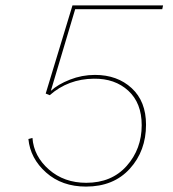

<svg xmlns="http://www.w3.org/2000/svg" viewBox="-20 -680 640 710"><path d="M298 10Q209 10 150.5 -42Q92 -94 85 -166L100 -170Q105 -102 161 -53Q217 -4 299 -4Q393 -4 448.5 -66.5Q504 -129 504 -217Q504 -299 454.5 -344.5Q405 -390 327 -389Q232 -388 164 -328L149 -334L248 -660H583L580 -646H258L168 -344Q194 -368 238.5 -385.5Q283 -403 331 -403Q414 -403 467 -354Q520 -305 520 -219Q520 -122 460 -56Q400 10 298 10Z"/></svg>

Font: Elaine Sans Thin
Style: Italic
Weight: 250
Italic angle: -13°
Designer: Wei Huang
Foundry: Wei Huang
Version: Version 2.001;December 24, 2019;FontCreator 12.0.0.2547 64-b